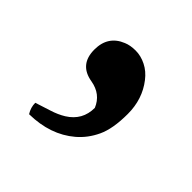

<svg xmlns="http://www.w3.org/2000/svg" viewBox="-88 -236 451 451"><g transform="rotate(45 137.5 -10.5)"><path d="M56.6 130.9Q47.9 117.2 47.9 101.6Q66.9 95.2 85.9 89.4Q105 83.5 120.1 74.2Q155.3 52.2 155.3 11.2Q142.1 -21 105.5 -27.3Q57.6 -35.2 57.6 -85Q57.6 -130.4 97.7 -146.5Q110.4 -151.9 127.9 -151.9Q145.5 -151.9 162.6 -143.3Q179.7 -134.8 192.4 -118.2Q220.2 -82.5 220.2 -33.4Q220.2 15.6 206.8 44.2Q193.4 72.8 170.9 91.8Q126 129.9 56.6 130.9Z"/></g></svg>

Font: RadleyRegular
Style: Regular
Weight: 400
Designer: vernon adams
Foundry: vernon adams
Version: Version 1.000;PS 001.001;hotconv 1.0.56